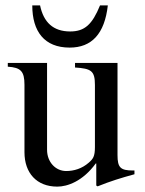

<svg xmlns="http://www.w3.org/2000/svg" viewBox="-20 -684 540 714"><path d="M480 -50H474C428 -50 417 -61 417 -107V-450H259V-433C319 -429 333 -421 333 -368V-137C333 -102 326 -93 310 -79C285 -57 255 -48 226 -48C187 -48 155 -81 155 -127V-450H9V-436C57 -433 71 -419 71 -369V-118C71 -41 116 10 193 10C230 10 287 -9 336 -76H338V6L343 9C393 -11 429 -22 480 -36ZM352 -664C323 -593 295 -567 241 -567C178 -567 142 -601 129 -664H100C100 -567 145 -507 239 -507C321 -507 369 -558 381 -664Z"/></svg>

Font: XITS Math
Style: Regular
Weight: 400
Designer: MicroPress Inc., with final additions and corrections provided by Coen Hoffman, Elsevier (retired)
Version: Version 1.302